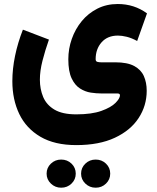

<svg xmlns="http://www.w3.org/2000/svg" viewBox="-20 -459 765 933"><path d="M374 384.8Q374 356 394.8 336.2Q415.5 316.4 444.8 316.4Q474.6 316.4 495.1 336.2Q515.6 356 515.6 384.8Q515.6 413.1 495.1 433.1Q474.6 453.1 444.8 453.1Q415.5 453.1 394.8 433.1Q374 413.1 374 384.8ZM206.5 384.8Q206.5 356 227.3 336.2Q248 316.4 277.3 316.4Q307.1 316.4 327.6 336.2Q348.1 356 348.1 384.8Q348.1 413.1 327.6 433.1Q307.1 453.1 277.3 453.1Q248 453.1 227.3 433.1Q206.5 413.1 206.5 384.8ZM350.6 246.1Q245.6 246.1 176.5 205.6Q107.4 165 73.7 95Q40 24.9 40 -64.5Q40 -124 53.2 -187.7Q66.4 -251.5 91.3 -314.9L217.8 -266.6Q199.2 -213.9 186.5 -164.1Q173.8 -114.3 173.8 -71.8Q173.8 -25.9 189.9 12.5Q206.1 50.8 244.6 73.7Q283.2 96.7 350.6 96.7Q425.8 96.7 472.7 79.8Q519.5 63 541.3 41Q563 19 563 3.9Q563 -4.9 550.3 -4.9H471.2Q448.2 -4.9 420.9 -9Q393.6 -13.2 368.7 -29.1Q343.8 -44.9 327.9 -78.6Q312 -112.3 312 -170.9Q312 -222.2 328.9 -270Q345.7 -317.9 377.2 -356.2Q408.7 -394.5 453.1 -417Q497.6 -439.5 552.2 -439.5Q632.3 -439.5 694.3 -394L646.5 -259.8Q619.6 -274.4 595.7 -280.3Q571.8 -286.1 553.2 -286.1Q502.4 -286.1 473.6 -253.4Q444.8 -220.7 444.8 -171.4Q444.8 -160.6 453.1 -158.4Q461.4 -156.2 471.2 -156.2H540.5Q598.6 -156.2 631.8 -138.4Q665 -120.6 679 -89.4Q692.9 -58.1 692.9 -18.1Q692.9 54.7 653.6 114.7Q614.3 174.8 538.1 210.4Q461.9 246.1 350.6 246.1Z"/></svg>

Font: Vazirmatn RD Black
Style: Regular
Weight: 900
Designer: Saber Rastikerdar
Foundry: Saber Rastikerdar
Version: Version 32.102